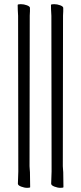

<svg xmlns="http://www.w3.org/2000/svg" viewBox="-20 -795 391 923"><path d="M282 4Q283 14 283 19.5Q283 25 284 33L285 105Q284 108 270.5 108Q257 108 241.5 102Q226 96 226 88L228 29L227 -719Q225 -751 225 -771Q225 -775 240 -775Q255 -775 269.5 -769.5Q284 -764 284 -757V-741Q283 -731 283 -720ZM122 4Q123 14 123 19.5Q123 25 124 33L125 105Q124 108 110.5 108Q97 108 81.5 102Q66 96 66 88L68 29L67 -719Q65 -751 65 -771Q65 -775 80 -775Q95 -775 109.5 -769.5Q124 -764 124 -757V-741Q123 -731 123 -720Z"/></svg>

Font: LXGW WenKai Lite Light
Style: Regular
Weight: 300
Designer: LXGW / Fontworks Inc.
Foundry: LXGW / Fontworks Inc.
Version: Version 1.511; March 25, 2025